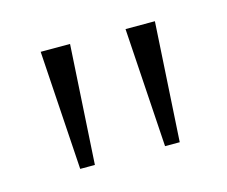

<svg xmlns="http://www.w3.org/2000/svg" viewBox="-48 -775 404 341"><g transform="rotate(-15 154.5 -604.5)"><path d="M63 -495 49 -714H103L90 -495ZM219 -495 205 -714H259L246 -495Z"/></g></svg>

Font: Noto Serif ExtraLight
Style: Regular
Weight: 200
Designer: Monotype Design Team
Foundry: Monotype Imaging Inc.
Version: Version 2.015; ttfautohint (v1.8.4.7-5d5b)